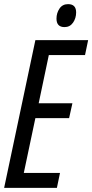

<svg xmlns="http://www.w3.org/2000/svg" viewBox="-20 -908 446 928"><path d="M348 -848Q348 -888 309 -888Q282 -888 267.5 -866.5Q253 -845 253 -818Q253 -777 292 -777Q318 -777 333 -798.5Q348 -820 348 -848ZM255 0 270 -72H95L151 -337H314L330 -409H167L216 -642H391L406 -714H151L0 0Z"/></svg>

Font: Noto Sans Display Condensed
Style: Italic
Weight: 400
Width: 3
Designer: Monotype Design team
Foundry: Monotype Imaging Inc.
Version: 1.000